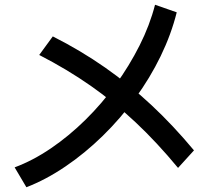

<svg xmlns="http://www.w3.org/2000/svg" viewBox="-20 -798 920 816"><path d="M42.2 -86.7Q120 -115.6 196.7 -167.8Q273.3 -220 343.3 -288.9Q413.3 -357.8 471.7 -438.3Q530 -518.9 573.3 -605Q616.7 -691.1 638.9 -777.8L731.1 -745.6Q707.8 -652.2 662.8 -559.4Q617.8 -466.7 555 -380.6Q492.2 -294.4 416.7 -220.6Q341.1 -146.7 258.3 -90.6Q175.6 -34.4 92.2 -2.2ZM736.7 -84.4Q646.7 -193.3 556.1 -278.3Q465.6 -363.3 365.6 -433.3Q265.6 -503.3 146.7 -564.4L204.4 -643.3Q323.3 -583.3 427.2 -510.6Q531.1 -437.8 623.9 -351.1Q716.7 -264.4 804.4 -158.9Z"/></svg>

Font: Paperlogy 5 Medium
Style: Regular
Weight: 500
Designer: redesigned by Lee Juim, glyphs from Gmarket Sans & Montserrat
Foundry: PT&
Version: Version 1.001